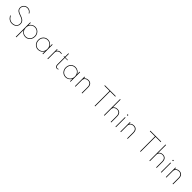

<svg xmlns="http://www.w3.org/2000/svg" viewBox="900 -3923 7245 7245"><g transform="rotate(45 4522.5 -300.5)"><path d="M347.5 16Q280 16 231.8 -6.8Q183.5 -29.5 152 -61.2Q120.5 -93 104.2 -122Q88 -151 84.5 -163L106.5 -175Q111 -161.5 126.5 -134.8Q142 -108 170.5 -79.2Q199 -50.5 242.8 -30.2Q286.5 -10 347.5 -10Q406 -10 455.5 -31.8Q505 -53.5 535.2 -96.8Q565.5 -140 565.5 -204Q565.5 -256.5 545.2 -292.5Q525 -328.5 491 -352.8Q457 -377 415.8 -394Q374.5 -411 332.5 -425Q304.5 -434.5 270.5 -448.5Q236.5 -462.5 205.2 -485.2Q174 -508 153.8 -543Q133.5 -578 133.5 -630Q133.5 -674 149.2 -712Q165 -750 193.2 -778.8Q221.5 -807.5 260.5 -823.8Q299.5 -840 346 -840Q398 -840 437.8 -821.5Q477.5 -803 504 -775Q530.5 -747 542.5 -719L519.5 -708Q509.5 -733.5 485.8 -758Q462 -782.5 426.5 -798.2Q391 -814 345 -814Q285 -814 243.2 -786.5Q201.5 -759 180 -716.5Q158.5 -674 158.5 -628.5Q158.5 -585 176.2 -555.2Q194 -525.5 222.2 -505.5Q250.5 -485.5 283 -472.2Q315.5 -459 345.5 -449Q388.5 -434.5 431.8 -416.2Q475 -398 511.2 -371.2Q547.5 -344.5 569.5 -304.2Q591.5 -264 591.5 -205.5Q591.5 -134.5 558 -85Q524.5 -35.5 469.2 -9.8Q414 16 347.5 16Z M802 260V-512H830V-382Q861 -450.5 922 -489.2Q983 -528 1059 -528Q1133 -528 1191 -492.5Q1249 -457 1282.5 -395.8Q1316 -334.5 1316 -256Q1316 -178 1282.5 -116.5Q1249 -55 1191 -19.5Q1133 16 1059 16Q983.5 16 922.5 -23.2Q861.5 -62.5 830 -131V260ZM1058 -10Q1125 -10 1177.2 -41.8Q1229.5 -73.5 1259.2 -129Q1289 -184.5 1289 -256Q1289 -328 1259.2 -383.5Q1229.5 -439 1177.5 -470.5Q1125.5 -502 1058 -502Q990.5 -502 938.5 -470.5Q886.5 -439 856.8 -383.5Q827 -328 827 -256Q827 -184.5 856.8 -128.8Q886.5 -73 938.8 -41.5Q991 -10 1058 -10Z M1737 16Q1664 16 1606 -19.2Q1548 -54.5 1514.5 -116Q1481 -177.5 1481 -256Q1481 -335 1514.5 -396.2Q1548 -457.5 1606 -492.8Q1664 -528 1737 -528Q1814.5 -528 1876.5 -488.8Q1938.5 -449.5 1967 -381V-512H1995V0H1967V-131Q1935.5 -62.5 1874.5 -23.2Q1813.5 16 1737 16ZM1739 -10Q1806.5 -10 1858.5 -41.5Q1910.5 -73 1940.2 -128.8Q1970 -184.5 1970 -256Q1970 -328 1940.5 -383.5Q1911 -439 1858.8 -470.5Q1806.5 -502 1739 -502Q1672 -502 1619.8 -470.5Q1567.5 -439 1537.8 -383.5Q1508 -328 1508 -256Q1508 -184.5 1537.8 -129Q1567.5 -73.5 1619.8 -41.8Q1672 -10 1739 -10Z M2230 0V-512H2258V-435Q2279.5 -481.5 2316.8 -504.8Q2354 -528 2407 -528Q2427.5 -528 2447.5 -524.8Q2467.5 -521.5 2483 -516L2472 -492Q2458 -497.5 2440.8 -500.2Q2423.5 -503 2407 -503Q2369 -503 2335 -483.5Q2301 -464 2279.5 -433Q2258 -402 2258 -367V0Z M2745.5 16Q2698.5 16 2673 -17.2Q2647.5 -50.5 2647.5 -111V-491H2604.5V-512H2647.5V-703H2675.5V-512H2811.5V-491H2675.5V-111Q2675.5 -61 2694.5 -34.5Q2713.5 -8 2749 -8Q2782 -8 2804.5 -25L2811.5 -3Q2800 5.5 2782.2 10.8Q2764.5 16 2745.5 16Z M3205.5 16Q3132.5 16 3074.5 -19.2Q3016.5 -54.5 2983 -116Q2949.5 -177.5 2949.5 -256Q2949.5 -335 2983 -396.2Q3016.5 -457.5 3074.5 -492.8Q3132.5 -528 3205.5 -528Q3283 -528 3345 -488.8Q3407 -449.5 3435.5 -381V-512H3463.5V0H3435.5V-131Q3404 -62.5 3343 -23.2Q3282 16 3205.5 16ZM3207.5 -10Q3275 -10 3327 -41.5Q3379 -73 3408.8 -128.8Q3438.5 -184.5 3438.5 -256Q3438.5 -328 3409 -383.5Q3379.5 -439 3327.2 -470.5Q3275 -502 3207.5 -502Q3140.5 -502 3088.2 -470.5Q3036 -439 3006.2 -383.5Q2976.5 -328 2976.5 -256Q2976.5 -184.5 3006.2 -129Q3036 -73.5 3088.2 -41.8Q3140.5 -10 3207.5 -10Z M3698.5 0V-512H3726.5V-435Q3742.5 -472.5 3786.2 -500.2Q3830 -528 3899 -528Q3959 -528 4000.8 -504Q4042.5 -480 4064.5 -433Q4086.5 -386 4086.5 -317V0H4058.5V-313.5Q4058.5 -406 4016.5 -454Q3974.5 -502 3897.5 -502Q3843.5 -502 3805.2 -480.5Q3767 -459 3746.8 -424.5Q3726.5 -390 3726.5 -351V0Z M4749 0V-797H4473V-825H5053V-797H4777V0Z M5246.5 0V-861H5274.5V-435Q5290.5 -472.5 5334.2 -500.2Q5378 -528 5447 -528Q5507 -528 5548.8 -504Q5590.5 -480 5612.5 -433Q5634.5 -386 5634.5 -317V0H5606.5V-313.5Q5606.5 -406 5564.5 -454.5Q5522.5 -503 5445.5 -503Q5391.5 -503 5353.2 -481.2Q5315 -459.5 5294.8 -424.8Q5274.5 -390 5274.5 -351V0Z M5860 0V-512H5888V0ZM5874 -612Q5867.5 -612 5862 -615.2Q5856.5 -618.5 5853.2 -624Q5850 -629.5 5850 -636Q5850 -642.5 5853.2 -647.8Q5856.5 -653 5862 -656.2Q5867.5 -659.5 5874 -659.5Q5880.5 -659.5 5885.8 -656.2Q5891 -653 5894.2 -647.8Q5897.5 -642.5 5897.5 -636Q5897.5 -629.5 5894.2 -624Q5891 -618.5 5885.8 -615.2Q5880.5 -612 5874 -612Z M6123.5 0V-512H6151.5V-435Q6167.5 -472.5 6211.2 -500.2Q6255 -528 6324 -528Q6384 -528 6425.8 -504Q6467.5 -480 6489.5 -433Q6511.5 -386 6511.5 -317V0H6483.5V-313.5Q6483.5 -406 6441.5 -454Q6399.5 -502 6322.5 -502Q6268.5 -502 6230.2 -480.5Q6192 -459 6171.8 -424.5Q6151.5 -390 6151.5 -351V0Z M7174 0V-797H6898V-825H7478V-797H7202V0Z M7671.5 0V-861H7699.5V-435Q7715.5 -472.5 7759.2 -500.2Q7803 -528 7872 -528Q7932 -528 7973.8 -504Q8015.5 -480 8037.5 -433Q8059.5 -386 8059.5 -317V0H8031.5V-313.5Q8031.5 -406 7989.5 -454.5Q7947.5 -503 7870.5 -503Q7816.5 -503 7778.2 -481.2Q7740 -459.5 7719.8 -424.8Q7699.5 -390 7699.5 -351V0Z M8285 0V-512H8313V0ZM8299 -612Q8292.5 -612 8287 -615.2Q8281.5 -618.5 8278.2 -624Q8275 -629.5 8275 -636Q8275 -642.5 8278.2 -647.8Q8281.5 -653 8287 -656.2Q8292.5 -659.5 8299 -659.5Q8305.5 -659.5 8310.8 -656.2Q8316 -653 8319.2 -647.8Q8322.5 -642.5 8322.5 -636Q8322.5 -629.5 8319.2 -624Q8316 -618.5 8310.8 -615.2Q8305.5 -612 8299 -612Z M8548.5 0V-512H8576.5V-435Q8592.5 -472.5 8636.2 -500.2Q8680 -528 8749 -528Q8809 -528 8850.8 -504Q8892.5 -480 8914.5 -433Q8936.5 -386 8936.5 -317V0H8908.5V-313.5Q8908.5 -406 8866.5 -454Q8824.5 -502 8747.5 -502Q8693.5 -502 8655.2 -480.5Q8617 -459 8596.8 -424.5Q8576.5 -390 8576.5 -351V0Z"/></g></svg>

Font: Spartan Thin Thin
Style: Regular
Weight: 250
Version: Version 1.004